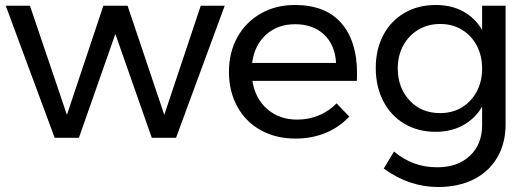

<svg xmlns="http://www.w3.org/2000/svg" viewBox="-20 -552 2124 769"><path d="M3 -529H100L248 -92L394 -529H491L638 -92L784 -529H880L685 0H588L442 -416L296 0H199Z M1410 -258Q1410 -238 1409 -228H991Q1002 -157 1050.5 -115Q1099 -73 1170 -73Q1217 -73 1257.5 -90Q1298 -107 1328 -138L1379 -85Q1340 -43 1285 -20Q1230 3 1163 3Q1085 3 1024.5 -30.5Q964 -64 930.5 -125Q897 -186 897 -264Q897 -342 930.5 -402.5Q964 -463 1024 -497.5Q1084 -532 1161 -532Q1284 -532 1347 -459.5Q1410 -387 1410 -258ZM1326 -300Q1322 -372 1278 -413.5Q1234 -455 1162 -455Q1092 -455 1045.5 -413Q999 -371 990 -300Z M2005 -529V-54Q2005 22 1971.5 79Q1938 136 1877 166.5Q1816 197 1735 197Q1618 197 1517 123L1558 55Q1597 87 1639 102.5Q1681 118 1731 118Q1813 118 1862 72Q1911 26 1911 -51V-125Q1883 -77 1835 -50.5Q1787 -24 1725 -24Q1654 -24 1599.5 -56.5Q1545 -89 1515 -147Q1485 -205 1485 -280Q1485 -354 1515 -411Q1545 -468 1599.5 -500Q1654 -532 1725 -532Q1788 -532 1835.5 -506Q1883 -480 1911 -432V-529ZM1911 -277Q1911 -329 1889.5 -369.5Q1868 -410 1830 -433Q1792 -456 1743 -456Q1694 -456 1655.5 -433Q1617 -410 1595 -369.5Q1573 -329 1573 -277Q1574 -199 1621 -149Q1668 -99 1743 -99Q1792 -99 1830 -122Q1868 -145 1889.5 -185.5Q1911 -226 1911 -277Z"/></svg>

Font: Montserrat
Style: Regular
Weight: 400
Designer: Julieta Ulanovsky
Foundry: Julieta Ulanovsky
Version: Version 6.001